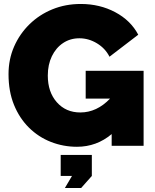

<svg xmlns="http://www.w3.org/2000/svg" viewBox="-20 -735 779 968"><path d="M368 5Q299 5 236.5 -19.5Q174 -44 126 -91.5Q78 -139 50.5 -206.5Q23 -274 23 -361Q23 -436 51 -500Q79 -564 128.5 -612.5Q178 -661 244 -688Q310 -715 387 -715Q483 -715 561 -673.5Q639 -632 677 -560L532 -449Q511 -491 469 -516.5Q427 -542 380 -542Q334 -542 298 -518Q262 -494 241.5 -451.5Q221 -409 221 -354Q221 -271 266.5 -219.5Q312 -168 385 -168Q468 -168 535 -238H412V-378H704V0H543V-59Q467 5 368 5ZM307 213 343 152H286V46H443V152L389 213Z"/></svg>

Font: Raleway Black
Style: Regular
Weight: 900
Designer: Matt McInerney, Pablo Impallari, Rodrigo Fuenzalida
Foundry: Matt McInerney, Pablo Impallari, Rodrigo Fuenzalida
Version: Version 4.026